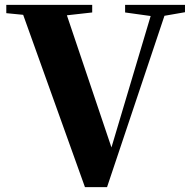

<svg xmlns="http://www.w3.org/2000/svg" viewBox="-20 -767 784 789"><path d="M740.2 -747.1V-716.8L655.8 -702.1L419.9 2H329.1L75.2 -706.1L5.9 -712.9V-747.1H358.9V-715.8L254.9 -704.1L438 -161.1L599.1 -701.2L494.1 -715.8V-747.1Z"/></svg>

Font: Source Han Serif JP Heavy
Style: Regular
Weight: 900
Designer: Ryoko NISHIZUKA  (kana & ideographs); Frank Grießhammer (Latin, Greek & Cyrillic); Wenlong ZHANG  (bopomofo); Sandoll Co
Foundry: Adobe Systems Incorporated
Version: Version 1.001;PS 1.001;hotconv 16.6.54;makeotf.lib2.5.65590